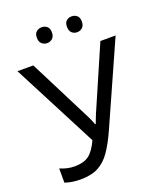

<svg xmlns="http://www.w3.org/2000/svg" viewBox="-164 -1013 952 1127"><g transform="rotate(-20 312.0 -449.0)"><path d="M396 -203Q364 -132 331.5 -84.5Q299 -37 255 -13.5Q211 10 143 10Q115 10 90.5 6Q66 2 46 -5V-94Q66 -85 89 -79.5Q112 -74 137 -74Q193 -74 225.5 -98Q258 -122 286 -183L11 -714H110L309 -321Q314 -311 321 -295.5Q328 -280 333 -266H337Q341 -277 347 -292.5Q353 -308 357 -318L529 -714H624ZM185 -859Q185 -885 199 -896.5Q213 -908 232 -908Q251 -908 265 -896.5Q279 -885 279 -859Q279 -834 265 -821.5Q251 -809 232 -809Q213 -809 199 -821.5Q185 -834 185 -859ZM373 -859Q373 -885 386.5 -896.5Q400 -908 419 -908Q438 -908 452 -896.5Q466 -885 466 -859Q466 -834 452 -821.5Q438 -809 419 -809Q400 -809 386.5 -821.5Q373 -834 373 -859Z"/></g></svg>

Font: Go Noto Kurrent-Regular
Style: Regular
Weight: 400
Designer: Monotype Design Team
Foundry: Monotype Imaging Inc.
Version: Version 2.012; ttfautohint (v1.8.4.7-5d5b)